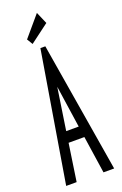

<svg xmlns="http://www.w3.org/2000/svg" viewBox="-153 -836 557 880"><g transform="rotate(-20 125.0 -395.5)"><path d="M86 -664 178 -733 153 -791 69 -692ZM190 0H242L137 -634H113L8 0H59L86 -182H163ZM125 -441 155 -236H94Z"/></g></svg>

Font: Inconsolata UltraCondensed Thin
Style: Regular
Weight: 100
Width: 1
Monospace: yes
Designer: Raph Levien, Cyreal, Brenton Simpson
Foundry: Raph Levien, Cyreal, Google
Version: Version 3.100